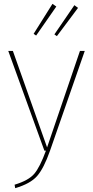

<svg xmlns="http://www.w3.org/2000/svg" viewBox="-20 -784 484 999"><path d="M253 -764 273 -750 168 -599 155 -608ZM367 -757 386 -743 276 -596 263 -605ZM421 -519 240 1Q208 92 173 132Q138 172 59 195L56 177Q129 155 158.5 120Q188 85 219 0H211L23 -519H47L225 -17L396 -519Z"/></svg>

Font: FiraGO Thin
Style: Regular
Weight: 100
Designer: bBox Type
Foundry: bBox Type GmbH
Version: Version 1.001;PS 001.001;hotconv 1.0.88;makeotf.lib2.5.64775